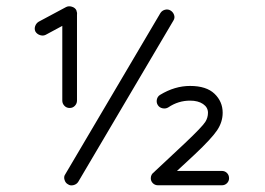

<svg xmlns="http://www.w3.org/2000/svg" viewBox="-20 -571 830 601"><path d="M590 -88 534 -36H674Q684 -36 690.5 -29.5Q697 -23 697 -13Q697 -4 690.5 2.5Q684 9 674 9H475Q465 9 458.5 2.5Q452 -4 452 -13Q452 -25 462 -32L465 -35L558 -122Q614 -175 623 -190Q631 -203 631 -218Q631 -235 615.5 -245.5Q600 -256 575 -256Q538 -256 507 -235Q499 -230 489 -232Q479 -234 474 -242Q469 -250 471 -259.5Q473 -269 481 -274Q527 -302 575 -302Q626 -302 651.5 -277.5Q677 -253 677 -218Q677 -189 659.5 -163Q642 -137 590 -88ZM193 6Q185 2 182 -8Q179 -18 184 -25L482 -530Q487 -538 496.5 -540.5Q506 -543 514 -538Q522 -533 525 -524Q528 -515 523 -507L225 -2Q220 6 210 8.5Q200 11 193 6ZM175 -256V-490L123 -462Q115 -458 105.5 -461Q96 -464 91 -472Q87 -480 90 -489Q93 -498 101 -503L187 -549Q195 -553 205 -550Q215 -547 219 -539Q222 -531 221 -525V-256Q221 -247 214.5 -240Q208 -233 198 -233Q188 -233 181.5 -240Q175 -247 175 -256Z"/></svg>

Font: Hoogli
Style: Regular
Weight: 400
Designer: Anand Singh Naorem
Foundry: Brand New Type
Version: Version 1.00 b007